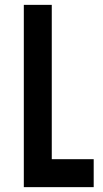

<svg xmlns="http://www.w3.org/2000/svg" viewBox="-20 -770 422 790"><path d="M193 -750V-115H365.5V0H78V-750Z"/></svg>

Font: Mohave Light SemiBold
Style: Regular
Weight: 600
Version: Version 2.003